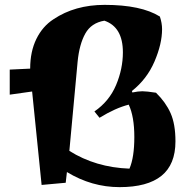

<svg xmlns="http://www.w3.org/2000/svg" viewBox="-20 -745 781 789"><path d="M524 -365Q548 -370 565 -370Q582 -370 621 -364Q661 -325 681 -280Q701 -235 701 -164Q701 -69 643.5 -22.5Q586 24 471.5 24Q357 24 255 -38L250 6L151 15L112 -369L20 -356V-459L104 -463Q104 -533 129.5 -585Q155 -637 200 -666Q288 -725 410 -725Q560 -725 637 -677Q646 -650 646 -625Q646 -565 615 -492.5Q584 -420 522 -371ZM485 -530Q485 -634 409 -660Q355 -651 330.5 -607Q306 -563 299 -492L265 -125Q373 -57 512 -52Q532 -98 532 -182Q532 -266 509 -315Q454 -301 389 -261L368 -287Q429 -329 457 -395.5Q485 -462 485 -530Z"/></svg>

Font: Joti One
Style: Regular
Weight: 400
Designer: Eduardo Rodriguez Tunni
Foundry: Eduardo Rodriguez Tunni
Version: Version 1.001